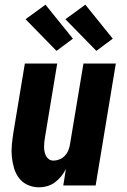

<svg xmlns="http://www.w3.org/2000/svg" viewBox="-20 -791 540 819"><path d="M147 8Q121 8 98.5 -2Q76 -12 61.5 -31Q47 -50 40 -73.5Q33 -97 30.5 -122Q28 -147 30.5 -173Q33 -199 37 -225L86 -520H224L172 -206Q170 -195 169 -185Q168 -175 168 -164.5Q168 -154 170 -144Q172 -134 176.5 -125.5Q181 -117 189 -111.5Q197 -106 208 -106Q221 -106 234.5 -111.5Q248 -117 257.5 -127.5Q267 -138 272 -151Q277 -164 279 -178L336 -520H474L388 0H250L261 -70Q253 -54 241 -39Q229 -24 214 -13Q199 -2 181.5 3Q164 8 147 8ZM391 -574 259 -709 344 -771 461 -626ZM221 -574 89 -709 174 -771 291 -626Z"/></svg>

Font: Iosevka Term Curly Hv Obl
Style: Regular
Weight: 900
Italic angle: -9°
Designer: Belleve Invis
Foundry: Belleve Invis
Version: Version 32.3.0